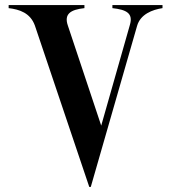

<svg xmlns="http://www.w3.org/2000/svg" viewBox="-20 -720 674 755"><path d="M117 -620 331 15H337L519 -618C532 -664 579 -682 619 -688V-700H422V-688C477 -682 504 -668 491 -623L378 -226L247 -619C231 -665 257 -682 312 -688V-700H14V-688C57 -683 99 -669 117 -620Z"/></svg>

Font: Sprat Condensed Medium
Style: Regular
Weight: 500
Width: 3
Designer: Ethan Nakache
Foundry: Collletttivo
Version: Version 2.000;Glyphs 3.2 (3217)